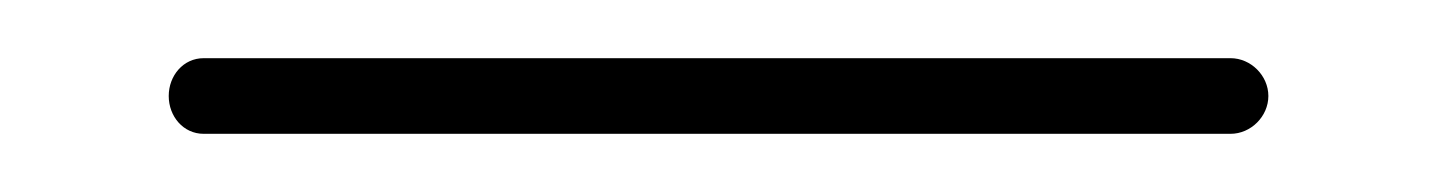

<svg xmlns="http://www.w3.org/2000/svg" viewBox="-20 -18 493 66"><path d="M403 2H50C43 2 38 8 38 15C38 22 43 28 50 28H403C410 28 416 22 416 15C416 8 410 2 403 2Z"/></svg>

Font: LS
Style: Light
Weight: 300
Designer: BSozoo
Foundry: BSozoo
Version: Version 001.000